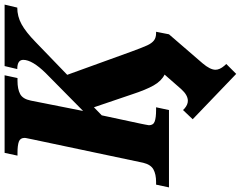

<svg xmlns="http://www.w3.org/2000/svg" viewBox="-148 -628 1046 834"><g transform="rotate(-90 375.0 -211.0)"><path d="M274 103 314 61 320 67Q337 82 354 82Q379 82 405 53L468 -19Q440 -33 421 -66.5Q402 -100 382 -161L326 -326L291 -292L255 -124Q253 -114 251 -104Q249 -94 248 -87Q248 -68 264.5 -62Q281 -56 314 -56H326L314 0H-22L-10 -56H2Q35 -56 56 -67.5Q77 -79 85 -112L186 -590Q188 -601 190.5 -612Q193 -623 193 -627Q193 -646 177 -652Q161 -658 128 -658H116L128 -714H465L453 -658H441Q405 -658 383.5 -646.5Q362 -635 355 -600L310 -373L474 -535Q532 -594 532 -633Q532 -659 492 -659L505 -714H772L759 -659Q721 -659 687 -640.5Q653 -622 609 -579L467 -442L568 -163Q586 -114 595 -94.5Q604 -75 616 -65.5Q628 -56 648 -56H654L643 0L517 146Q489 179 489 202Q489 220 506 240L514 249L471 292Z"/></g></svg>

Font: Noto Serif NarrowExtraBold
Style: Italic
Weight: 800
Width: 4
Italic angle: -12°
Designer: Monotype Design Team
Foundry: Monotype Imaging Inc.
Version: Version 1.001